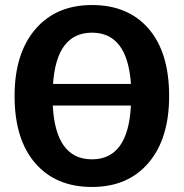

<svg xmlns="http://www.w3.org/2000/svg" viewBox="-20 -728 731 764"><path d="M346 -94Q490 -94 501 -308H190Q201 -94 346 -94ZM191 -394H501Q487 -598 346 -598Q205 -598 191 -394ZM346 -708Q490 -708 571.5 -613.5Q653 -519 653 -346Q653 -176 571 -80Q489 16 346 16Q202 16 120 -79Q38 -174 38 -346Q38 -515 120.5 -611.5Q203 -708 346 -708Z"/></svg>

Font: FiraSans
Style: Regular
Weight: 600
Designer: Carrois Corporate & Edenspiekermann AG
Foundry: Carrois Corporate GbR & Edenspiekermann AG
Version: Version 3.106;PS 003.106;hotconv 1.0.70;makeotf.lib2.5.58329